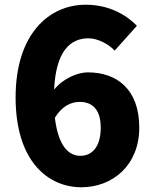

<svg xmlns="http://www.w3.org/2000/svg" viewBox="-20 -778 649 812"><path d="M320 -119C273 -119 227 -156 212 -280C242 -329 280 -347 317 -347C366 -347 406 -320 406 -238C406 -154 367 -119 320 -119ZM559 -669C512 -717 440 -758 342 -758C188 -758 46 -635 46 -366C46 -95 184 14 324 14C457 14 569 -80 569 -238C569 -400 475 -472 351 -472C309 -472 246 -446 209 -399C216 -561 277 -616 354 -616C395 -616 441 -590 465 -564Z"/></svg>

Font: Noto Sans CJK KR Black
Style: Regular
Weight: 900
Designer: Ryoko NISHIZUKA (kana & ideographs); Paul D. Hunt (Latin, Greek & Cyrillic); Wenlong ZHANG (bopomofo); Sandoll Communica
Foundry: Adobe Systems Incorporated
Version: Version 1.004;PS 1.004;hotconv 1.0.82;makeotf.lib2.5.63406